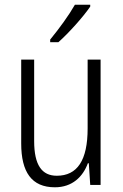

<svg xmlns="http://www.w3.org/2000/svg" viewBox="-20 -785 521 815"><path d="M363 -757V-765H298C271 -718 233 -666 193 -617V-606H228C271 -644 333 -713 363 -757ZM407 -532H352V-240C352 -104 308 -39 221 -39C158 -39 125 -84 125 -186V-532H70V-176C70 -55 114 10 213 10C287 10 332 -35 353 -92H357L363 0H407Z"/></svg>

Font: Noto Sans Hebrew Condensed Light
Style: Regular
Weight: 300
Width: 3
Designer: Monotype Design Team
Foundry: Monotype Imaging Inc.
Version: Version 2.004